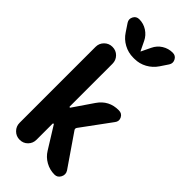

<svg xmlns="http://www.w3.org/2000/svg" viewBox="-298 -1033 1096 1096"><g transform="rotate(45 250.0 -485.0)"><path d="M300.8 -260.7 433.6 -67.4Q447.3 -45.9 435.5 -22.9Q423.8 0 399.4 0Q361.3 0 328.1 -18.6Q294.9 -37.1 275.4 -69.3L193.4 -201.2Q189.5 -204.1 186.5 -199.2V-68.4Q186.5 -40 167 -20Q147.5 0 118.2 0Q89.8 0 69.8 -20Q49.8 -40 49.8 -68.4V-681.6Q49.8 -710 69.8 -730Q89.8 -750 118.2 -750Q147.5 -750 167 -730Q186.5 -710 186.5 -681.6V-335.9Q186.5 -334 189.5 -333Q192.4 -332 193.4 -334L275.4 -454.1Q320.3 -520.5 400.4 -519.5Q425.8 -519.5 436.5 -497.6Q447.3 -475.6 431.6 -456.1L301.8 -279.3Q294.9 -269.5 300.8 -260.7ZM278.3 -902.3Q293 -933.6 321.8 -951.7Q350.6 -969.7 384.8 -969.7Q409.2 -969.7 419.9 -948.7Q430.7 -927.7 418 -908.2L386.7 -861.3Q364.3 -828.1 329.6 -809.1Q294.9 -790 254.9 -790H245.1Q205.1 -790 169.9 -809.1Q134.8 -828.1 113.3 -861.3L82 -908.2Q69.3 -927.7 80.1 -948.7Q90.8 -969.7 115.2 -969.7Q149.4 -969.7 178.2 -951.2Q207 -932.6 221.7 -902.3L249 -845.7Q249 -844.7 250 -844.7Q251 -844.7 251 -845.7Z"/></g></svg>

Font: Rounded-X Mgen+ 1mn bold
Style: Bold
Weight: 700
Designer: [Source Han Sans]
Ryoko NISHIZUKA  (kana & ideographs); Paul D. Hunt (Latin, Greek & Cyrillic); Wenlong ZHANG  (bopomofo
Version: Version 1.059.20150602